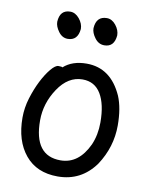

<svg xmlns="http://www.w3.org/2000/svg" viewBox="-83 -768 666 853"><g transform="rotate(10 250.0 -341.5)"><path d="M235.8 23.9Q141.1 23.9 89.1 -39.1Q37.1 -102.1 37.1 -207Q37.1 -251 50.5 -294.9Q64 -338.9 82.5 -375.5Q101.1 -412.1 121.1 -436Q141.1 -460 154.8 -460Q170.9 -460 172.9 -457Q211.9 -492.2 276.9 -492.2Q386.2 -492.2 438 -376Q460 -323.2 460 -245.1Q460 -147.9 404.8 -64Q341.8 23.9 235.8 23.9ZM235.8 -48.8Q317.9 -48.8 361.8 -143.1Q381.8 -189 381.8 -245.1Q381.8 -327.1 354 -373.5Q326.2 -419.9 271 -419.9Q206.1 -419.9 161.1 -352.5Q116.2 -285.2 116.2 -208Q116.2 -48.8 235.8 -48.8ZM173.8 -585.9Q148.9 -585.9 132.1 -608.9Q115.2 -631.8 115.2 -652.8Q118.2 -707 165 -707Q188 -707 206.1 -685.1Q224.1 -663.1 224.1 -639.2Q219.2 -585.9 173.8 -585.9ZM338.9 -585.9Q313 -585.9 295.9 -608.9Q278.8 -631.8 278.8 -652.8Q282.2 -707 330.1 -707Q353 -707 370.6 -685.1Q388.2 -663.1 388.2 -639.2Q383.8 -585.9 338.9 -585.9Z"/></g></svg>

Font: LXGW WenKai Mono GB Screen
Style: Regular
Weight: 400
Monospace: yes
Designer: LXGW / Fontworks Inc.
Foundry: LXGW / Fontworks Inc.
Version: Version 1.510;January 18,2025